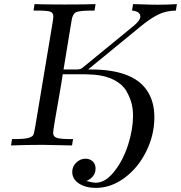

<svg xmlns="http://www.w3.org/2000/svg" viewBox="-20 -703 875 928"><path d="M33.2 0 38.1 -30.8H49.8Q95.7 -30.8 115.2 -35.9Q134.8 -41 139.9 -49.1Q145 -57.1 148.9 -84Q149.9 -90.8 150.9 -94.2L233.9 -591.8Q237.8 -615.7 237.8 -623Q237.8 -642.1 221.9 -647Q206.1 -651.9 158.2 -651.9H142.1L147 -683.1Q195.8 -681.2 293.9 -681.2Q393.1 -681.2 441.9 -683.1L437 -651.9H428.2Q364.3 -651.9 347.7 -644Q331.1 -636.2 326.2 -605L287.1 -367.2H353Q367.2 -368.2 371.6 -370.6Q376 -373 393.1 -387.2L625 -577.1Q658.2 -604 658.2 -623Q658.2 -647.9 618.2 -651.9L623 -683.1Q636.2 -683.1 660.6 -682.1Q685.1 -681.2 705.1 -680.7Q725.1 -680.2 743.2 -680.2Q788.1 -680.2 835 -683.1L830.1 -651.9Q781.2 -650.9 744.1 -632.3Q707 -613.8 663.1 -578.1L405.8 -367.2H418.9Q619.1 -367.2 688 -269Q726.1 -215.8 726.1 -136.2Q726.1 -50.3 686.5 29.3Q647 108.9 581.5 157Q516.1 205.1 443.8 205.1Q393.1 205.1 361.1 183.6Q329.1 162.1 329.1 127.9Q329.1 102.1 348.6 83Q368.2 64 393.1 64Q414.1 64 428 76.9Q441.9 89.8 441.9 110.8Q441.9 151.9 397.9 171.9Q425.8 179.7 442.9 180.2Q489.7 180.2 533 125Q576.2 69.8 599.6 -4.6Q623 -79.1 623 -144Q623 -174.8 616 -202.9Q608.9 -231 591.1 -262.5Q573.2 -293.9 533.7 -315.4Q494.1 -336.9 437 -341.8Q404.8 -343.8 388.2 -344.2H283.2Q278.3 -308.1 266.1 -240Q253.9 -171.9 245.4 -120.8Q236.8 -69.8 236.8 -61Q236.8 -43 253.9 -36.9Q271 -30.8 320.8 -30.8H333L328.1 0Q202.1 -2.9 187 -2.9Q110.4 -2.9 33.2 0Z"/></svg>

Font: CMU Serif Extra
Style: RomanSlanted
Weight: 500
Italic angle: -9.46001°
Version: Version 0.7.0